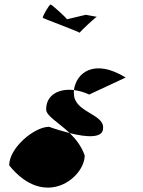

<svg xmlns="http://www.w3.org/2000/svg" viewBox="-20 -982 638 857"><path d="M21 -244C181 -45 358 -190 358 -288C344 -329 318 -362 291 -388C261 -396 229 -405 199 -416C133 -416 21 -322 21 -244ZM171 -902C171 -901 327 -842 336 -836C338 -842 405 -904 412 -907L363 -916L279 -896C277 -902 211 -962 206 -962C200 -962 169 -910 171 -902ZM186 -494C186 -464 241 -436 291 -388C369 -368 440 -365 440 -409C447 -474 310 -480 310 -564C310 -569 309 -575 310 -580C242 -588 186 -558 186 -494ZM310 -580C332 -577 355 -571 378 -560L541 -636C399 -723 320 -656 310 -580ZM336 -836C337 -836 336 -836 336 -836ZM412 -907H413Z"/></svg>

Font: Ampere
Style: Cnd
Weight: 400
Version: Version 1